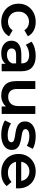

<svg xmlns="http://www.w3.org/2000/svg" viewBox="1210 -1790 587 3046"><g transform="rotate(90 1503.0 -266.5)"><path d="M327 7Q243 7 177.5 -28.5Q112 -64 75 -125.5Q38 -187 38 -267Q38 -347 75 -408.5Q112 -470 177.5 -505Q243 -540 327 -540Q405 -540 464.5 -508.5Q524 -477 555 -416L459 -360Q435 -398 400.5 -416Q366 -434 326 -434Q257 -434 210.5 -389Q164 -344 164 -267Q164 -189 210.5 -144.5Q257 -100 326 -100Q366 -100 400.5 -118Q435 -136 459 -174L555 -118Q524 -58 464.5 -25.5Q405 7 327 7Z M992 0V-64Q944 7 824 7Q732 7 678.5 -38Q625 -83 625 -153Q625 -198 646.5 -234Q668 -270 717 -291Q766 -312 847 -312H985V-320Q985 -375 952 -405.5Q919 -436 852 -436Q807 -436 763.5 -422Q720 -408 690 -383L641 -474Q684 -507 743.5 -523.5Q803 -540 867 -540Q983 -540 1046.5 -484.5Q1110 -429 1110 -313V0ZM985 -167V-229H856Q792 -229 770 -208Q748 -187 748 -158Q748 -124 775 -104Q802 -84 850 -84Q896 -84 932.5 -105Q969 -126 985 -167Z M1496 7Q1394 7 1330 -50.5Q1266 -108 1266 -229V-534H1391V-246Q1391 -173 1424 -138Q1457 -103 1516 -103Q1582 -103 1622 -143.5Q1662 -184 1662 -264V-534H1787V0H1668V-68Q1638 -32 1593 -12.5Q1548 7 1496 7Z M2116 7Q2049 7 1987.5 -10Q1926 -27 1890 -53L1938 -148Q1973 -124 2023.5 -109.5Q2074 -95 2124 -95Q2184 -95 2210 -111Q2236 -127 2236 -154Q2236 -180 2212 -191.5Q2188 -203 2150.5 -209Q2113 -215 2071 -222Q2029 -229 1991.5 -244Q1954 -259 1930 -289.5Q1906 -320 1906 -373Q1906 -449 1969.5 -494.5Q2033 -540 2141 -540Q2194 -540 2249.5 -528Q2305 -516 2341 -494L2293 -399Q2255 -421 2216.5 -430Q2178 -439 2140 -439Q2083 -439 2055.5 -422Q2028 -405 2028 -379Q2028 -352 2052 -339Q2076 -326 2113.5 -320Q2151 -314 2193 -306.5Q2235 -299 2272.5 -284Q2310 -269 2334 -239.5Q2358 -210 2358 -158Q2358 -83 2293 -38Q2228 7 2116 7Z M2717 7Q2628 7 2561.5 -28.5Q2495 -64 2458.5 -125.5Q2422 -187 2422 -267Q2422 -347 2457.5 -408.5Q2493 -470 2555.5 -505Q2618 -540 2698 -540Q2776 -540 2837 -506Q2898 -472 2933 -409.5Q2968 -347 2968 -264Q2968 -256 2967.5 -246Q2967 -236 2966 -227H2547Q2558 -169 2604 -134Q2650 -99 2720 -99Q2809 -99 2865 -157L2932 -80Q2858 7 2717 7ZM2546 -310H2849Q2841 -368 2800 -404Q2759 -440 2698 -440Q2637 -440 2596 -404.5Q2555 -369 2546 -310Z"/></g></svg>

Font: Montserrat SemiBold
Style: Regular
Weight: 600
Designer: Julieta Ulanovsky
Foundry: Julieta Ulanovsky
Version: Version 9.000; ttfautohint (v1.8.4.7-5d5b)